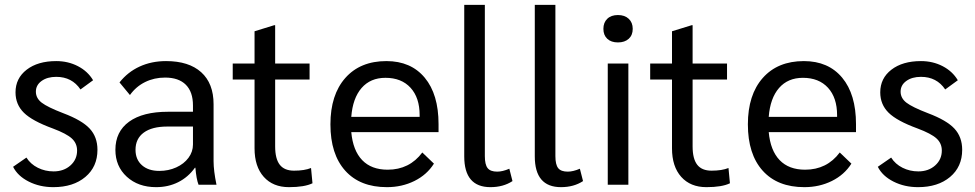

<svg xmlns="http://www.w3.org/2000/svg" viewBox="-20 -762 4023 792"><path d="M34 -74 89 -112Q106 -85 136 -70Q166 -55 201 -55Q243 -55 270.5 -79.5Q298 -104 298 -141Q298 -171 276 -191Q254 -211 198 -232Q113 -263 78.5 -297Q44 -331 44 -381Q44 -439 90 -474.5Q136 -510 212 -510Q261 -510 301.5 -489Q342 -468 364 -431L312 -393Q277 -445 212 -445Q175 -445 151.5 -428Q128 -411 128 -384Q128 -357 152 -338.5Q176 -320 241 -295Q318 -266 350 -231.5Q382 -197 382 -144Q382 -74 332 -32Q282 10 200 10Q144 10 98.5 -13Q53 -36 34 -74Z M456 -144Q456 -219 512.5 -260Q569 -301 673 -301H776V-327Q776 -383 746.5 -412.5Q717 -442 661 -442Q616 -442 578.5 -423.5Q541 -405 516 -370L473 -422Q507 -465 556 -487.5Q605 -510 665 -510Q759 -510 810 -464Q861 -418 861 -332V-97Q861 -58 873 0H799Q790 -23 786 -70H784Q756 -31 715 -10.5Q674 10 624 10Q550 10 503 -33Q456 -76 456 -144ZM776 -166V-240H670Q607 -240 573 -215Q539 -190 539 -144Q539 -104 565.5 -80.5Q592 -57 637 -57Q675 -57 707 -71.5Q739 -86 757.5 -111Q776 -136 776 -166Z M1030 -150V-434H940V-500H1030V-633L1111 -658H1115V-500H1257V-434H1115V-158Q1115 -107 1134 -82.5Q1153 -58 1193 -58Q1236 -58 1263 -69L1269 -6Q1236 10 1172 10Q1106 10 1068 -32.5Q1030 -75 1030 -150Z M1789 -217H1429Q1436 -141 1474 -101.5Q1512 -62 1579 -62Q1669 -62 1722 -133L1770 -87Q1741 -41 1689.5 -15.5Q1638 10 1576 10Q1465 10 1404 -58Q1343 -126 1343 -249Q1343 -371 1404.5 -440.5Q1466 -510 1574 -510Q1675 -510 1732 -441.5Q1789 -373 1789 -250ZM1711 -287Q1711 -359 1673.5 -400Q1636 -441 1570 -441Q1508 -441 1471.5 -399Q1435 -357 1429 -280H1711Z M1895 -117V-742H1980V-118Q1980 -83 1991.5 -68.5Q2003 -54 2031 -54Q2053 -54 2081 -66L2094 -15Q2056 10 2003 10Q1895 10 1895 -117Z M2186 -117V-742H2271V-118Q2271 -83 2282.5 -68.5Q2294 -54 2322 -54Q2344 -54 2372 -66L2385 -15Q2347 10 2294 10Q2186 10 2186 -117Z M2469 -643Q2469 -669 2485 -684.5Q2501 -700 2529 -700Q2557 -700 2573.5 -684.5Q2590 -669 2590 -643Q2590 -617 2573.5 -602Q2557 -587 2529 -587Q2501 -587 2485 -602Q2469 -617 2469 -643ZM2487 -500H2572V0H2487Z M2752 -150V-434H2662V-500H2752V-633L2833 -658H2837V-500H2979V-434H2837V-158Q2837 -107 2856 -82.5Q2875 -58 2915 -58Q2958 -58 2985 -69L2991 -6Q2958 10 2894 10Q2828 10 2790 -32.5Q2752 -75 2752 -150Z M3511 -217H3151Q3158 -141 3196 -101.5Q3234 -62 3301 -62Q3391 -62 3444 -133L3492 -87Q3463 -41 3411.5 -15.5Q3360 10 3298 10Q3187 10 3126 -58Q3065 -126 3065 -249Q3065 -371 3126.5 -440.5Q3188 -510 3296 -510Q3397 -510 3454 -441.5Q3511 -373 3511 -250ZM3433 -287Q3433 -359 3395.5 -400Q3358 -441 3292 -441Q3230 -441 3193.5 -399Q3157 -357 3151 -280H3433Z M3601 -74 3656 -112Q3673 -85 3703 -70Q3733 -55 3768 -55Q3810 -55 3837.5 -79.5Q3865 -104 3865 -141Q3865 -171 3843 -191Q3821 -211 3765 -232Q3680 -263 3645.5 -297Q3611 -331 3611 -381Q3611 -439 3657 -474.5Q3703 -510 3779 -510Q3828 -510 3868.5 -489Q3909 -468 3931 -431L3879 -393Q3844 -445 3779 -445Q3742 -445 3718.5 -428Q3695 -411 3695 -384Q3695 -357 3719 -338.5Q3743 -320 3808 -295Q3885 -266 3917 -231.5Q3949 -197 3949 -144Q3949 -74 3899 -32Q3849 10 3767 10Q3711 10 3665.5 -13Q3620 -36 3601 -74Z"/></svg>

Font: Sarabun
Style: Regular
Weight: 400
Designer: Suppakit Chalermlarp | Katatrad Co.,Ltd.
Foundry: Cadson Demak Co.,Ltd.
Version: Version 1.000; ttfautohint (v1.6)